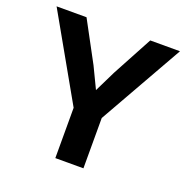

<svg xmlns="http://www.w3.org/2000/svg" viewBox="-120 -773 865 886"><g transform="rotate(20 313.0 -330.0)"><path d="M616 -660 382 -247V0H244V-247L10 -660H157L263 -463L313 -359L364 -463L470 -660Z"/></g></svg>

Font: Elaine Sans SemiBold
Style: Regular
Weight: 600
Designer: Wei Huang
Foundry: Wei Huang
Version: Version 2.001;December 24, 2019;FontCreator 12.0.0.2547 64-b